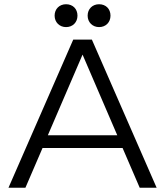

<svg xmlns="http://www.w3.org/2000/svg" viewBox="-20 -887 780 907"><path d="M414 -700H326L20 0H100L181 -188H559L640 0H720ZM292 -867C261 -867 238 -845 238 -813C238 -782 261 -759 292 -759C324 -759 346 -782 346 -813C346 -845 324 -867 292 -867ZM448 -867C417 -867 394 -845 394 -813C394 -782 417 -759 448 -759C480 -759 502 -782 502 -813C502 -845 480 -867 448 -867ZM206 -248 370 -629 534 -248Z"/></svg>

Font: Gully Light
Style: Regular
Weight: 300
Designer: jaikishan Patel
Foundry: MagicType
Version: Version 1.000;Glyphs 3.2 (3242)